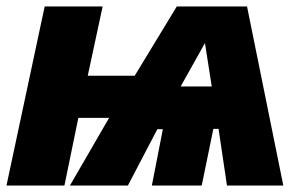

<svg xmlns="http://www.w3.org/2000/svg" viewBox="-23 -573 932 593"><path d="M610 -440 631 -306H535ZM176 0 219 -209H314L193 0H372L463 -174H480L446 0H600L636 -175H652L678 0H852L740 -553H523L393 -339H248L294 -553H115L-3 0Z"/></svg>

Font: Noto Sans Display SemiCondensed Black
Style: Italic
Weight: 900
Width: 4
Designer: Monotype Design team
Foundry: Monotype Imaging Inc.
Version: 1.000